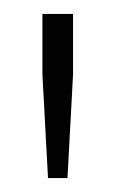

<svg xmlns="http://www.w3.org/2000/svg" viewBox="-20 -708 166 276"><path d="M49 -452 41 -601V-688H85V-601L77 -452Z"/></svg>

Font: Saira ExtraCondensed ExtraLight
Style: Regular
Weight: 250
Width: 2
Designer: Hector Gatti with collaboration of the Omnibus-Type team
Foundry: Omnibus-Type
Version: Version 1.101